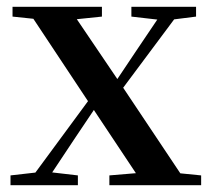

<svg xmlns="http://www.w3.org/2000/svg" viewBox="-20 -547 624 567"><path d="M11 0V-29L99 -39H124L210 -29V0ZM57 0 278 -300 300 -280H296L202 -140L109 0ZM303 0V-29L434 -40H464L574 -29V0ZM308 -240 287 -262H292L381 -395L470 -527H522ZM405 0 250 -233 55 -527H182L333 -304L536 0ZM17 -498V-527H281V-498L175 -487H122ZM368 -498V-527H559V-498L480 -488H455Z"/></svg>

Font: Noto Serif JP ExtraLight SemiBold
Style: Regular
Weight: 600
Version: Version 2.003-H1;hotconv 1.1.1;makeotfexe 2.6.0